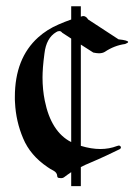

<svg xmlns="http://www.w3.org/2000/svg" viewBox="-20 -558 456 624"><path d="M242.7 46.9H211.4V1.5Q204.6 5.9 198.7 10.3Q192.9 14.6 187.5 18.6Q183.6 21 178.7 21Q176.8 21 171.4 20.3Q166 19.5 166 14.2Q165.5 2.9 153.8 -3.4Q143.1 -8.8 134.3 -15.1Q78.1 -53.2 55.2 -108.4Q31.7 -163.6 28.8 -224.6Q28.3 -229.5 28.3 -233.9Q28.3 -238.3 28.3 -243.2Q28.3 -368.2 104 -436.5Q132.8 -462.4 170.4 -478.5Q190.4 -487.3 211.4 -494.6V-537.6H242.7V-503.9Q243.7 -504.4 245.1 -504.6Q246.6 -504.9 247.6 -505.4Q248.5 -505.9 250.5 -505.9Q259.3 -505.9 266.6 -494.6L365.2 -430.2Q396.5 -426.8 396.5 -421.4Q396.5 -418.9 386.7 -415Q351.6 -410.2 320.8 -389.6Q313 -384.8 301.3 -384.8Q297.4 -384.8 293 -385.5Q288.6 -386.2 283.2 -387.2L242.7 -413.1V-84Q276.4 -73.7 306.2 -73.7Q335 -73.7 360.4 -83.5Q364.3 -85 366.2 -85Q369.1 -85 371.6 -82.5Q373 -80.6 373 -78.1Q373 -75.7 369.1 -73.2Q349.1 -63.5 325.2 -52.2Q301.3 -41 272.5 -28.8Q264.2 -25.4 256.8 -22Q249.5 -18.6 242.7 -15.1ZM162.6 -453.6Q130.4 -434.6 124.5 -384.3Q121.1 -358.9 119.6 -339.4Q118.2 -319.8 118.2 -306.2Q118.2 -267.1 125.5 -231Q146 -129.4 211.4 -96.2V-432.6L182.1 -451.7Q178.2 -457 172.9 -457Q167.5 -457 162.6 -453.6Z"/></svg>

Font: UnifrakturMaguntia sl
Style: Regular
Weight: 400
Designer: j. 'mach' wust, based on a font by Peter Wiegel, original typeface by Carl Albert Fahrenwaldt 1901
Version: Version 2010-11-24